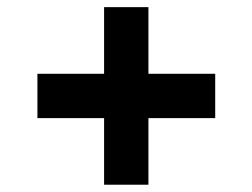

<svg xmlns="http://www.w3.org/2000/svg" viewBox="-20 -546 693 527"><path d="M265.7 -526.4H387.4V-39H265.7ZM82.7 -343.5H570.7V-221.8H82.7Z"/></svg>

Font: Pretendard Std Variable
Style: Regular
Weight: 400
Designer: Base glyphs from Inter by Rasmus Andersson; Hangeul glyphs from Noto Sans CJK(Source Han Sans) by Jang Soo-young and Kan
Foundry: Kil Hyung-jin
Version: Version 1.309;Glyphs 3.2 (3225)